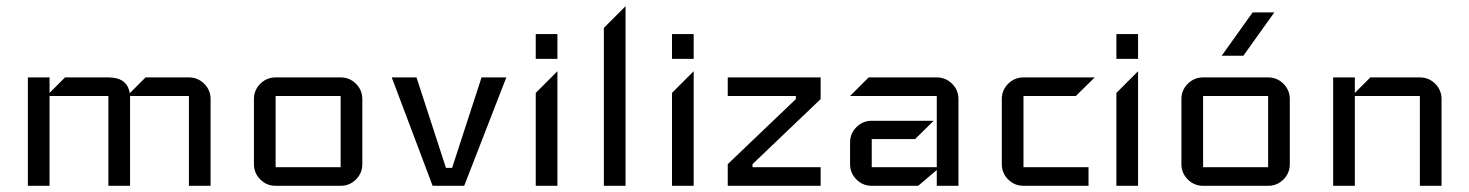

<svg xmlns="http://www.w3.org/2000/svg" viewBox="-20 -600 4745 620"><path d="M660 0H590V-290H400V0H330V-290H140V0H70V-350H140V-300L190 -350H330Q391 -350 399 -299L450 -350H590Q619 -350 639.5 -329.5Q660 -309 660 -280Z M1150 -70Q1150 -41 1129.5 -20.5Q1109 0 1080 0H870Q841 0 820.5 -20.5Q800 -41 800 -70V-280Q800 -309 820.5 -329.5Q841 -350 870 -350H1080Q1109 -350 1129.5 -329.5Q1150 -309 1150 -280ZM1080 -60V-290H870V-60Z M1615 -350 1479 0H1377L1245 -350H1325L1420 -58H1440L1535 -350Z M1780 -410H1710V-490H1780ZM1780 0H1710V-300L1780 -370Z M2000 0H1930V-510L2000 -580Z M2220 -410H2150V-490H2220ZM2220 0H2150V-300L2220 -370Z M2630 0H2330V-70L2550 -280V-290H2330V-350H2630V-280L2410 -70V-60H2630Z M3075 0H3005V-51L2945 0H2795Q2766 0 2745.5 -20.5Q2725 -41 2725 -70V-140Q2725 -169 2745.5 -189.5Q2766 -210 2795 -210H2995L2935 -151H2795V-60H3005V-290H2725L2785 -350H3005Q3034 -350 3054.5 -329.5Q3075 -309 3075 -280Z M3515 -350 3454 -290H3285V-60H3495V0H3285Q3256 0 3235.5 -20.5Q3215 -41 3215 -70V-280Q3215 -309 3235.5 -329.5Q3256 -350 3285 -350Z M3655 -410H3585V-490H3655ZM3655 0H3585V-300L3655 -370Z M4145 -70Q4145 -41 4124.5 -20.5Q4104 0 4075 0H3865Q3836 0 3815.5 -20.5Q3795 -41 3795 -70V-280Q3795 -309 3815.5 -329.5Q3836 -350 3865 -350H4075Q4104 -350 4124.5 -329.5Q4145 -309 4145 -280ZM4075 -60V-290H3865V-60ZM4095 -560 3995 -420H3925L4025 -560Z M4635 0H4565V-290H4355V0H4285V-350H4355V-300L4405 -350H4565Q4594 -350 4614.5 -329.5Q4635 -309 4635 -280Z"/></svg>

Font: Iceland
Style: Regular
Weight: 400
Designer: Cyreal (www.cyreal.org)
Foundry: Cyreal (www.cyreal.org)
Version: Version 1.001